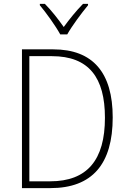

<svg xmlns="http://www.w3.org/2000/svg" viewBox="-20 -968 659 988"><path d="M290 -791H326C350 -834 399 -900 433 -941V-948H407C371 -911 337 -869 308 -829C280 -869 244 -915 211 -948H185V-941C217 -903 266 -835 290 -791ZM560 -364C560 -593 459 -714 254 -714H93V0H239C455 0 560 -124 560 -364ZM520 -362C520 -145 429 -35 238 -35H131V-679H247C438 -679 520 -568 520 -362Z"/></svg>

Font: Noto Sans Lao SemiCondensed ExtraLight
Style: Regular
Weight: 200
Width: 4
Designer: Monotype Design Team
Foundry: Monotype Imaging Inc.
Version: Version 2.003